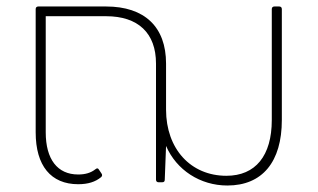

<svg xmlns="http://www.w3.org/2000/svg" viewBox="-20 -562 979 592"><path d="M826 -542C821 -542 818 -539 818 -534V-192C818 -82 768 -20 678 -20C568 -20 492 -103 492 -224V-366C492 -479 426 -542 307 -542H98C93 -542 90 -539 90 -534V-154C90 -51 137 6 221 6C251 6 274 -1 292 -16C295 -19 296 -23 293 -27L285 -39C282 -44 279 -44 274 -40C260 -29 243 -24 221 -24C157 -24 121 -71 121 -154V-512H307C406 -512 461 -460 461 -366V-8C461 -3 464 0 469 0H480C486 0 488 -3 488 -8L492 -112C524 -38 597 10 681 10C789 10 849 -63 849 -192V-534C849 -539 846 -542 841 -542Z"/></svg>

Font: LINE Seed Sans TH Thin
Style: Regular
Weight: 250
Designer: Dalton Maag Ltd | Thai characters by Cadson Demak Co.,Ltd.
Foundry: Dalton Maag Ltd
Version: Version 1.003